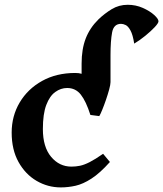

<svg xmlns="http://www.w3.org/2000/svg" viewBox="-20 -777 689 811"><path d="M649.4 -687Q649.4 -679.2 633.3 -662.1Q617.2 -645 593.5 -625.7Q569.8 -606.4 546.9 -592.8Q541 -630.4 531.2 -648.2Q521.5 -666 511 -671.1Q500.5 -676.3 491.2 -676.3Q460.4 -676.3 453.6 -640.4Q446.8 -604.5 446.8 -544.9V-430.2Q446.8 -419.9 441.2 -399.2Q435.5 -378.4 427.5 -355Q419.4 -331.5 411.6 -312.5Q403.8 -293.5 399.4 -286.6L361.8 -291.5Q343.3 -349.6 321.3 -377.4Q299.3 -405.3 263.7 -405.3Q236.8 -405.3 213.4 -388.4Q189.9 -371.6 175.5 -333.7Q161.1 -295.9 161.1 -231.9Q161.1 -156.2 195.8 -114.7Q230.5 -73.2 281.7 -73.2Q300.3 -73.2 318.1 -76.9Q335.9 -80.6 358.9 -92.3Q381.8 -104 415.5 -127.4L444.3 -92.8Q401.9 -45.4 366.2 -22.5Q330.6 0.5 299.1 7.6Q267.6 14.6 236.8 14.6Q182.1 14.6 134.8 -12.9Q87.4 -40.5 58.3 -92.5Q29.3 -144.5 29.3 -216.8Q29.3 -287.1 63.2 -344.2Q97.2 -401.4 157.7 -435.1Q218.3 -468.8 297.9 -468.8Q313.5 -468.8 324.7 -465.3V-508.3Q324.7 -569.3 342 -614.3Q359.4 -659.2 395.5 -694.8Q421.4 -719.7 451.9 -738.3Q482.4 -756.8 519.5 -756.8Q553.2 -756.8 583 -743.7Q612.8 -730.5 631.1 -713.9Q649.4 -697.3 649.4 -687Z"/></svg>

Font: Gentium Book Plus
Style: Bold
Weight: 700
Designer: Victor Gaultney, Annie Olsen, Iska Routamaa, Becca Hirsbrunner
Foundry: SIL International
Version: Version 6.101